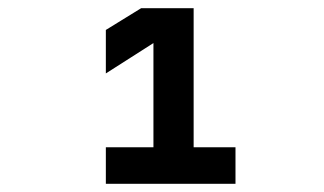

<svg xmlns="http://www.w3.org/2000/svg" viewBox="-20 -928 790 468"><path d="M238 -480V-569H354V-879L401 -853L238 -749V-855L324 -908H452V-569H554V-480Z"/></svg>

Font: Martian Mono SemiExpanded Medium
Style: Regular
Weight: 500
Width: 6
Designer: Roman Shamin
Foundry: Evil Martians
Version: Version 1.000